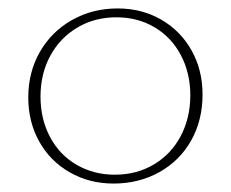

<svg xmlns="http://www.w3.org/2000/svg" viewBox="-20 -432 547 455"><path d="M47 -201Q47 -261 74.5 -309Q102 -357 150.5 -384.5Q199 -412 259 -412Q316 -412 362 -385.5Q408 -359 434 -312.5Q460 -266 460 -208Q460 -147 433 -99Q406 -51 357.5 -24Q309 3 249 3Q192 3 145.5 -23.5Q99 -50 73 -96.5Q47 -143 47 -201ZM431 -206Q431 -259 408.5 -301.5Q386 -344 346 -367.5Q306 -391 256 -391Q204 -391 163 -366.5Q122 -342 99 -299.5Q76 -257 76 -203Q76 -150 98.5 -107.5Q121 -65 161.5 -41.5Q202 -18 252 -18Q304 -18 345 -42.5Q386 -67 408.5 -110Q431 -153 431 -206Z"/></svg>

Font: Ysabeau Infant Extralight
Style: Regular
Weight: 200
Designer: Christian Thalmann (Catharsis Fonts)
Version: Version 0.003